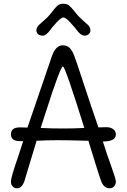

<svg xmlns="http://www.w3.org/2000/svg" viewBox="-20 -1004 682 1034"><path d="M510 -318 554 -319Q576 -319 590 -308Q604 -297 604 -280Q604 -242 534 -242Q550 -193 557.5 -170Q565 -147 578 -112Q604 -40 604 -26Q604 -12 595 -1Q586 10 570 10Q541 10 526 -25Q512 -63 491.5 -131Q471 -199 456 -246Q336 -249 289 -249Q242 -249 177 -246Q115 -38 111 -27Q97 10 72 10Q57 10 48 0Q39 -10 39 -24.5Q39 -39 48 -69.5Q57 -100 75.5 -154Q94 -208 105 -244H87Q39 -244 39 -281Q39 -318 87 -318Q110 -318 128 -317Q131 -325 259 -700Q280 -760 317 -760Q342 -760 355.5 -745.5Q369 -731 378 -708.5Q387 -686 408 -622Q474 -421 510 -318ZM199 -315Q255 -312 318.5 -312Q382 -312 434 -315Q331 -646 319 -646Q305 -646 226 -398ZM377 -862Q337 -910 321.5 -910Q306 -910 266 -862Q262 -859 252 -844Q228 -812 211 -812Q194 -812 185 -820.5Q176 -829 176 -839.5Q176 -850 180.5 -857.5Q185 -865 189.5 -869.5Q194 -874 207.5 -885.5Q221 -897 233 -908.5Q245 -920 262.5 -943Q280 -966 291.5 -975Q303 -984 321 -984Q339 -984 351 -975Q363 -966 381 -943Q399 -920 411 -908.5Q423 -897 436 -885.5Q449 -874 454 -869.5Q459 -865 463 -857.5Q467 -850 467 -839.5Q467 -829 458 -820.5Q449 -812 436.5 -812Q424 -812 413 -821Q402 -830 391.5 -844.5Q381 -859 377 -862Z"/></svg>

Font: Delius
Style: Regular
Weight: 400
Designer: Natalia Raices
Foundry: Natalia Raices
Version: Version 1.001